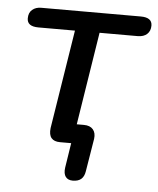

<svg xmlns="http://www.w3.org/2000/svg" viewBox="-48 -529 582 707"><g transform="rotate(5 243.0 -175.0)"><path d="M247 137Q229 137 220.5 125.5Q212 114 215 92L234 -30L244 0H188Q166 0 156 -12Q146 -24 149 -49L207 -414H72Q30 -414 30 -444Q30 -465 43 -476Q56 -487 76 -487H444Q486 -487 486 -457Q486 -437 473.5 -425.5Q461 -414 439 -414H298L239 -41L229 -71H270Q293 -71 304 -58Q315 -45 312 -23L292 99Q289 118 278 127.5Q267 137 247 137Z"/></g></svg>

Font: Nunito Medium
Style: Italic
Weight: 500
Designer: Vernon Adams
Foundry: Vernon Adams
Version: Version 3.601